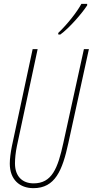

<svg xmlns="http://www.w3.org/2000/svg" viewBox="-20 -970 483 1000"><path d="M283 -798 284 -790H294C341 -824 406 -899 434 -942V-950H404C382 -909 333 -846 283 -798ZM154 10C267 10 305 -82 336 -225L443 -714H417L310 -226C281 -92 250 -15 155 -15C98 -15 58 -50 58 -119C58 -143 61 -175 68 -209L176 -714H150L42 -209C35 -174 31 -142 31 -118C31 -34 83 10 154 10Z"/></svg>

Font: Noto Sans ExtraCondensed Thin
Style: Italic
Weight: 100
Width: 2
Italic angle: -12°
Designer: Monotype Design Team
Foundry: Monotype Imaging Inc.
Version: Version 2.013